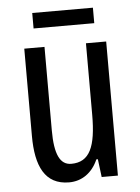

<svg xmlns="http://www.w3.org/2000/svg" viewBox="-51 -809 557 766"><g transform="rotate(-5 228.0 -426.0)"><path d="M350 -769H107V-707H350ZM391 -630H310V-344C310 -216 284 -156 210 -156C165 -156 144 -200 144 -295V-630H63V-280C63 -160 98 -83 195 -83C246 -83 288 -112 311 -165H317L326 -93H391Z"/></g></svg>

Font: Noto Sans Kannada UI ExtraCondensed
Style: Regular
Weight: 400
Width: 2
Designer: Jelle Bosma - Monotype Design Team
Foundry: Monotype Imaging Inc.
Version: Version 2.005